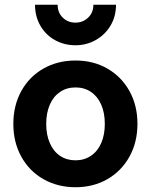

<svg xmlns="http://www.w3.org/2000/svg" viewBox="-20 -770 633 806"><path d="M36 -249.6Q36 -327.1 69.4 -387.7Q102.8 -448.4 162.4 -482.2Q222 -516 297 -516Q372 -516 431 -482Q490 -448 523.5 -387.7Q557 -327.3 557 -250.2Q557 -173 523.5 -112.5Q490 -52 431 -18Q372 16 297 16Q222 16 162.4 -17.9Q102.8 -51.7 69.4 -112.4Q36 -173 36 -249.6ZM420 -249.8Q420 -296 405 -330.5Q390 -365 362 -384Q334.1 -403 297 -403Q260 -403 232 -384Q204 -365 189 -330.3Q174 -295.7 174 -250Q174 -204.3 189.1 -169.5Q204.2 -134.6 232.1 -115.8Q260 -97 296.8 -97Q333.6 -97 361.8 -116Q390 -135 405 -169.7Q420 -204.3 420 -249.8ZM127 -750H222Q222 -717 243.5 -696Q265 -675 296.5 -675Q328 -675 350 -696Q372 -717 372 -750H467Q467 -701 444 -662.5Q421 -624 382 -602Q342.9 -580 296.5 -580Q250.1 -580 211 -601.5Q172 -623 149.5 -662Q127 -701 127 -750Z"/></svg>

Font: Uncut Sans Variable
Style: Regular
Weight: 400
Designer: Kasper Nordkvist
Foundry: UNCUT.wtf
Version: Version 1.304;Glyphs 3.2 (3246)